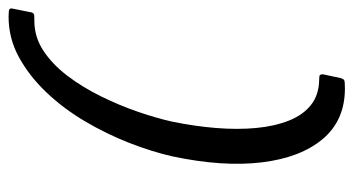

<svg xmlns="http://www.w3.org/2000/svg" viewBox="-208 -533 823 447"><g transform="rotate(-90 203.5 -309.5)"><path d="M245 73Q243 79 240 80.5Q237 82 221 82Q147 82 103.5 30.5Q60 -21 49 -111.5Q38 -202 63 -320Q74 -368 94.5 -420.5Q115 -473 144.5 -523Q174 -573 212 -613Q250 -653 294 -677Q338 -701 388 -701Q403 -701 405.5 -699Q408 -697 407 -692L398 -647Q396 -642 392.5 -641.5Q389 -641 378 -641Q341 -641 309 -620Q277 -599 250.5 -564Q224 -529 203 -486.5Q182 -444 167 -400.5Q152 -357 144 -321Q133 -268 129 -218Q125 -168 129 -125Q133 -82 146 -49Q159 -16 182 2.5Q205 21 239 22Q251 22 252.5 24Q254 26 254 31Z"/></g></svg>

Font: Glory Thin Medium
Style: Italic
Weight: 500
Italic angle: -12°
Version: Version 1.011